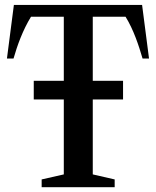

<svg xmlns="http://www.w3.org/2000/svg" viewBox="-20 -782 652 802"><path d="M154 0H459V-32.5L367.5 -53.5V-366.5H494V-444.5H367.5V-712H504.5C538.5 -657 559.5 -592 575.5 -537.5H602.5L573.5 -761.5H38L9 -537.5H36.5C52 -592 75.5 -657 109.5 -712H246.5V-444.5H121V-366.5H246.5V-53.5L154 -32.5Z"/></svg>

Font: Libre Caslon Condensed SemiBold
Style: Regular
Weight: 600
Designer: Pablo Impallari, Rodrigo Fuenzalida, Katja Schimmel, Ertekin Erdin
Foundry: Pablo Impallari, Rodrigo Fuenzalida
Version: Version 2.000;gftools[0.9.33]